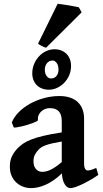

<svg xmlns="http://www.w3.org/2000/svg" viewBox="-20 -973 540 1008"><path d="M201.2 -70.8Q210.4 -70.8 220.7 -73Q231 -75.2 243.4 -80.8Q255.9 -86.4 270.8 -96.4Q285.6 -106.4 304.2 -122.1V-230Q274.9 -225.1 254.9 -220.5Q234.9 -215.8 221.2 -210.9Q207.5 -206.1 199 -200.7Q190.4 -195.3 184.1 -189Q171.4 -176.3 163.6 -161.6Q155.8 -147 155.8 -126.5Q155.8 -109.9 160.4 -99.1Q165 -88.4 172.1 -82Q179.2 -75.7 187 -73.2Q194.8 -70.8 201.2 -70.8ZM496.1 -54.7Q475.6 -40.5 453.4 -27.8Q431.2 -15.1 411.4 -5.6Q391.6 3.9 375.2 9.3Q358.9 14.6 350.1 14.6Q332 14.6 319.6 -5.9Q307.1 -26.4 304.7 -63Q282.7 -41 260.5 -26.1Q238.3 -11.2 217.5 -2.2Q196.8 6.8 177.7 10.7Q158.7 14.6 143.1 14.6Q122.6 14.6 102.8 7.6Q83 0.5 67.1 -13.4Q51.3 -27.3 41.5 -48.6Q31.7 -69.8 31.7 -98.1Q31.7 -131.3 43.7 -154.5Q55.7 -177.7 73.7 -195.8Q85.4 -207.5 100.8 -218.5Q116.2 -229.5 141.8 -239.7Q167.5 -250 206.3 -259.5Q245.1 -269 304.2 -277.8V-335.4Q304.2 -350.6 301.3 -363.5Q298.3 -376.5 291 -385.7Q283.7 -395 271.5 -400.1Q259.3 -405.3 240.7 -405.3Q229 -405.3 217.3 -400.9Q205.6 -396.5 196.8 -388.4Q188 -380.4 182.9 -368.9Q177.7 -357.4 179.2 -342.8Q179.7 -339.8 171.4 -335.4Q163.1 -331.1 150.4 -326.4Q137.7 -321.8 122.3 -317.1Q106.9 -312.5 92.8 -309.3Q78.6 -306.2 67.4 -304.4Q56.2 -302.7 52.2 -303.7L42 -330.1Q53.7 -359.4 78.9 -384.5Q104 -409.7 137.7 -428.5Q171.4 -447.3 211.2 -458Q251 -468.8 291.5 -468.8Q325.2 -468.8 349.6 -460Q374 -451.2 389.9 -435.3Q405.8 -419.4 413.6 -397.9Q421.4 -376.5 421.4 -351.6V-116.2Q421.4 -95.7 426.8 -86.9Q432.1 -78.1 440.9 -78.1Q444.3 -78.1 448 -78.6Q451.7 -79.1 456.8 -80.6Q461.9 -82 468.8 -84.7Q475.6 -87.4 485.4 -91.3ZM287.1 -606.9Q287.1 -630.4 277.3 -642.8Q267.6 -655.3 256.3 -655.3Q246.1 -655.3 238.5 -651.1Q231 -647 225.8 -640.4Q220.7 -633.8 218 -625.2Q215.3 -616.7 215.3 -607.9Q215.3 -585.4 225.3 -573.2Q235.4 -561 246.6 -561Q266.1 -561 276.6 -574.2Q287.1 -587.4 287.1 -606.9ZM353 -627Q353 -601.1 343.3 -578.1Q333.5 -555.2 317.1 -538.3Q300.8 -521.5 279.8 -511.7Q258.8 -502 236.3 -502Q217.3 -502 201.2 -508.1Q185.1 -514.2 173.6 -525.4Q162.1 -536.6 155.8 -552.5Q149.4 -568.4 149.4 -587.9Q149.4 -614.3 159.2 -637.2Q168.9 -660.2 185.1 -677.5Q201.2 -694.8 222.4 -704.6Q243.7 -714.4 266.6 -714.4Q286.1 -714.4 302.2 -707.8Q318.4 -701.2 329.6 -689.7Q340.8 -678.2 346.9 -662.1Q353 -646 353 -627ZM222.2 -722.7Q217.8 -723.1 211.7 -725.8Q205.6 -728.5 199.2 -731.7Q192.9 -734.9 187.7 -738Q182.6 -741.2 179.7 -743.7L282.7 -953.1Q288.6 -952.6 304.4 -950.4Q320.3 -948.2 338.4 -945.3Q356.4 -942.4 372.6 -939.2Q388.7 -936 394 -934.6L408.7 -908.2Z"/></svg>

Font: Gentium Basic
Style: Bold
Weight: 700
Designer: J. Victor Gaultney and Annie Olsen
Foundry: SIL International
Version: Version 1.100